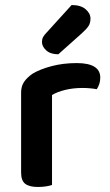

<svg xmlns="http://www.w3.org/2000/svg" viewBox="-20 -738 436 764"><path d="M187 -360V-2Q179 1 164 3.5Q149 6 131 6Q97 6 80.5 -6.5Q64 -19 64 -51V-370Q64 -395 76 -412.5Q88 -430 110 -445Q140 -463 186 -475Q232 -487 285 -487Q379 -487 379 -429Q379 -415 375 -403.5Q371 -392 365 -383Q355 -385 340 -386.5Q325 -388 308 -388Q272 -388 240.5 -380.5Q209 -373 187 -360ZM166 -609 265 -718Q301 -718 320.5 -701.5Q340 -685 340 -664Q340 -646 332 -634Q324 -622 305 -605L212 -522Q181 -522 164 -537.5Q147 -553 147 -571Q147 -582 151.5 -590.5Q156 -599 166 -609Z"/></svg>

Font: Baloo Bhaijaan 2 SemiBold
Style: Regular
Weight: 600
Designer: Sanskriti Dholi, Noopur Datye and Ek Type
Foundry: Ek Type
Version: Version 1.700